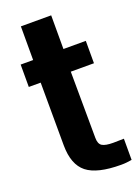

<svg xmlns="http://www.w3.org/2000/svg" viewBox="-148 -835 666 911"><g transform="rotate(-20 185.0 -380.0)"><path d="M301 10Q180.5 10 128.5 -31.2Q76.5 -72.5 76 -170L75 -487H15V-600H78V-770H231V-600H344V-487H227L229 -152Q229 -121.5 245.5 -111.2Q262 -101 301 -101Q314.5 -101 327 -101.5Q339.5 -102 355 -102V5Q343 7 330 8.5Q317 10 301 10Z"/></g></svg>

Font: Big Shoulders Text Thin Black
Style: Regular
Weight: 900
Version: Version 2.002